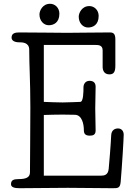

<svg xmlns="http://www.w3.org/2000/svg" viewBox="-20 -992 707 1012"><path d="M188 -916C188 -883 210 -859 237 -859C262 -859 293 -872 293 -920C293 -951 270 -972 244 -972C204 -972 188 -935 188 -916ZM395 -904C395 -871 417 -847 444 -847C469 -847 500 -860 500 -908C500 -939 477 -960 451 -960C411 -960 395 -923 395 -904ZM602 -315C585 -315 567 -306 566 -278C564 -231 556 -134 553 -103C550 -69 530 -66 510 -66H211V-386C249 -387 272 -388 310 -388C341 -388 360 -387 374 -387C413 -387 422 -336 422 -306C422 -289 428 -277 453 -277C470 -277 484 -281 484 -304C484 -341 482 -382 482 -420C482 -458 484 -497 484 -535C484 -557 471 -566 452 -566C428 -566 420 -546 420 -532C420 -511 420 -455 403 -455C392 -455 342 -452 310 -452C271 -452 249 -454 211 -455V-755H484C497 -755 521 -755 521 -727V-640C521 -622 528 -600 557 -600C580 -600 588 -614 588 -646V-785C588 -813 578 -821 560 -821C442 -821 432 -819 333 -819C283 -819 171 -821 82 -821C62 -821 41 -818 41 -794C41 -777 58 -769 81 -769C97 -769 134 -769 134 -730C134 -645 140 -566 140 -425C140 -235 138 -217 138 -84C138 -56 116 -48 77 -48C51 -48 38 -42 38 -21C38 -3 61 0 84 0C165 0 256 -2 337 -2C418 -2 493 0 574 0C601 0 613 0 616 -33C623 -114 632 -259 632 -282C632 -302 620 -315 602 -315Z"/></svg>

Font: Life Savers
Style: Bold
Weight: 700
Designer: Pablo Impallari, Rodrigo Fuenzalida, Brenda Gallo
Foundry: Pablo Impallari, Rodrigo Fuenzalida, Brenda Gallo
Version: Version 3.000